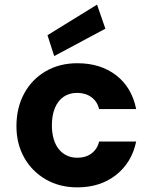

<svg xmlns="http://www.w3.org/2000/svg" viewBox="-20 -797 659 829"><path d="M314 12Q237 12 177.5 -22.5Q118 -57 84.5 -116.5Q51 -176 51 -252Q51 -332 84.5 -393.5Q118 -455 177.5 -489.5Q237 -524 314 -524Q414 -524 481.5 -472Q549 -420 568 -326H408Q400 -359 374.5 -377.5Q349 -396 313 -396Q279 -396 254.5 -379Q230 -362 217 -330.5Q204 -299 204 -256Q204 -224 211.5 -198Q219 -172 233 -154Q247 -136 267.5 -126Q288 -116 313 -116Q338 -116 357 -124Q376 -132 389.5 -148Q403 -164 408 -186H568Q549 -95 481 -41.5Q413 12 314 12ZM214 -555 185 -645 399 -777 435 -673Z"/></svg>

Font: DM Sans 12pt Black
Style: Regular
Weight: 900
Version: Version 4.004;gftools[0.9.30]